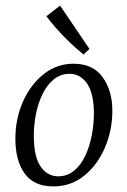

<svg xmlns="http://www.w3.org/2000/svg" viewBox="-20 -654 456 687"><path d="M171 13Q101 13 68 -33.5Q35 -80 35 -157Q35 -229 62 -290Q89 -351 136 -388.5Q183 -426 243 -426Q313 -426 347.5 -377.5Q382 -329 382 -258Q382 -188 355.5 -126Q329 -64 281.5 -25.5Q234 13 171 13ZM187 -23Q221 -23 245.5 -43.5Q270 -64 285.5 -97.5Q301 -131 308.5 -170.5Q316 -210 316 -247Q316 -318 292.5 -353.5Q269 -389 230 -390Q197 -390 172.5 -370Q148 -350 132 -317Q116 -284 108.5 -245Q101 -206 101 -168Q101 -95 124.5 -59.5Q148 -24 187 -23ZM300 -479 279 -459Q255 -478 229 -503Q203 -528 181 -553Q159 -578 146 -596L195 -634Z"/></svg>

Font: Yrsa Light
Style: Italic
Weight: 300
Italic angle: -7.10001°
Designer: Anna Giedrys (Yrsa+Rasa design), David Brezina (Yrsa art-direction, Rasa art-direction, design)
Foundry: Rosetta Type Foundry
Version: Version 2.004